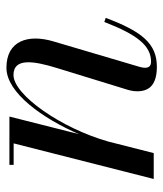

<svg xmlns="http://www.w3.org/2000/svg" viewBox="26 -536 520 612"><g transform="rotate(-90 286.0 -230.0)"><path d="M135 -446.5 21.5 0H104L141 -145.5C183.5 -295 289.5 -447 353 -447C407 -447 399 -385.5 375 -308L307.5 -88.5C304.5 -79.5 301 -66.5 301 -52.5C301 -9.5 327.5 10 379.5 10C453 10 492 -38 535 -153L522 -157.5C481 -51.5 446 -8.5 395 -8.5C380.5 -8.5 376 -17 376 -27.5C376 -32.5 377 -39.5 379 -45.5L460 -319.5C484 -400 462.5 -469.5 376 -469.5C295.5 -469.5 214 -352.5 164.5 -238.5L220.5 -460H66.5V-446.5Z"/></g></svg>

Font: Bodoni* 16pt
Style: Italic
Weight: 400
Italic angle: -13°
Version: Version 2.3